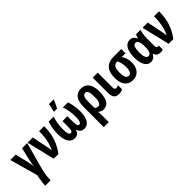

<svg xmlns="http://www.w3.org/2000/svg" viewBox="184 -2027 3524 3524"><g transform="rotate(-45 1946.0 -265.5)"><path d="M441.9 -546.9 296.9 -16.1Q287.1 22.5 278.8 67.4Q270.5 112.3 265.9 157.2Q261.2 202.1 261.2 240.2H122.1Q122.1 210.9 127.2 167Q132.3 123 140.1 77.6Q147.9 32.2 155.8 0L2.9 -546.9H142.1L188 -356.9Q196.3 -325.2 203.1 -293.5Q210 -261.7 215.6 -231Q221.2 -200.2 224.1 -169.9H227.1Q230 -196.3 235.4 -225.1Q240.7 -253.9 247.8 -285.6Q254.9 -317.4 262.2 -352.1L308.1 -546.9Z M451.7 -546.9H587.9L651.9 -228Q655.3 -210.9 658 -195.6Q660.6 -180.2 662.8 -166.3Q665 -152.3 666 -139.2H669.9Q699.7 -199.7 717 -263.9Q734.4 -328.1 742.2 -398.7Q750 -469.2 750 -546.9H880.9Q880.9 -439.9 862.8 -346.9Q844.7 -253.9 806.2 -168.7Q767.6 -83.5 705.6 0H583Z M1498.5 -546.9Q1515.1 -497.1 1524.9 -451.7Q1534.7 -406.2 1539.1 -360.8Q1543.5 -315.4 1543.5 -265.1Q1543.5 -178.7 1522.9 -117.2Q1502.4 -55.7 1464.4 -22.9Q1426.3 9.8 1372.6 9.8Q1325.2 9.8 1294.2 -14.6Q1263.2 -39.1 1250.5 -89.8H1246.6Q1232.9 -39.1 1202.9 -14.6Q1172.9 9.8 1122.6 9.8Q1069.3 9.8 1031.5 -23.4Q993.7 -56.6 973.6 -118.2Q953.6 -179.7 953.6 -265.1Q953.6 -316.9 958 -361.3Q962.4 -405.8 972.4 -450.4Q982.4 -495.1 998.5 -546.9H1129.9Q1107.4 -484.9 1095.5 -415.8Q1083.5 -346.7 1083.5 -271Q1083.5 -188 1095.9 -148.9Q1108.4 -109.9 1137.7 -109.9Q1155.8 -109.9 1166 -122.6Q1176.3 -135.3 1180.4 -164.3Q1184.6 -193.4 1184.6 -241.2V-374H1311.5V-241.2Q1312 -191.4 1316.4 -163.1Q1320.8 -134.8 1331.1 -122.8Q1341.3 -110.8 1359.9 -109.9Q1377.9 -109.9 1389.6 -127.2Q1401.4 -144.5 1407.5 -179.9Q1413.6 -215.3 1413.6 -269Q1413.6 -339.4 1402.3 -410.9Q1391.1 -482.4 1366.7 -546.9ZM1196.3 -606V-620.1Q1199.2 -630.4 1204.3 -651.1Q1209.5 -671.9 1214.8 -695.8Q1220.2 -719.7 1224.4 -740.2Q1228.5 -760.7 1229.5 -771H1348.6V-758.8Q1338.9 -734.9 1327.1 -708.7Q1315.4 -682.6 1302.5 -656.5Q1289.6 -630.4 1275.4 -606Z M2049.8 -272.9Q2049.8 -191.9 2032.5 -127.9Q2015.1 -64 1976.1 -27.1Q1937 9.8 1872.1 9.8Q1840.8 9.8 1816.2 -1Q1791.5 -11.7 1772.9 -28.8H1767.1Q1770 7.8 1771 42Q1772 76.2 1772 104V240.2H1642.1V-273.9Q1642.1 -358.4 1662.1 -422.1Q1682.1 -485.8 1727.1 -521.5Q1772 -557.1 1846.7 -557.1Q1912.6 -557.1 1957.8 -525.4Q2002.9 -493.7 2026.4 -430.7Q2049.8 -367.7 2049.8 -272.9ZM1844.7 -446.8Q1808.1 -446.8 1790 -412.6Q1772 -378.4 1772 -301.8V-129.9Q1784.7 -115.7 1802 -107.9Q1819.3 -100.1 1838.9 -100.1Q1878.9 -100.1 1897.9 -139.6Q1917 -179.2 1917 -272.9Q1917 -368.2 1899.7 -407.5Q1882.3 -446.8 1844.7 -446.8Z M2271 -546.9V-159.2Q2271 -130.9 2280.8 -117.4Q2290.5 -104 2310.1 -104Q2325.7 -104 2341.3 -108.6Q2356.9 -113.3 2371.1 -121.1V-15.1Q2350.1 -2.4 2325.4 3.7Q2300.8 9.8 2272 9.8Q2227.1 9.8 2198 -7.1Q2168.9 -23.9 2155 -60.8Q2141.1 -97.7 2141.1 -157.2V-546.9Z M2846.7 -236.8Q2846.7 -160.6 2820.8 -105.2Q2794.9 -49.8 2747.1 -20Q2699.2 9.8 2633.8 9.8Q2564.9 9.8 2517.8 -22Q2470.7 -53.7 2446.8 -113Q2422.9 -172.4 2422.9 -255.9Q2422.9 -354.5 2451.7 -418.9Q2480.5 -483.4 2538.8 -515.1Q2597.2 -546.9 2686.5 -546.9H2882.8V-437H2782.7Q2814.5 -399.9 2830.6 -349.6Q2846.7 -299.3 2846.7 -236.8ZM2554.7 -256.8Q2554.7 -202.6 2564 -168Q2573.2 -133.3 2591.3 -116.7Q2609.4 -100.1 2634.8 -100.1Q2673.8 -100.1 2693.8 -139.6Q2713.9 -179.2 2713.9 -257.8Q2713.9 -290 2709.7 -320.1Q2705.6 -350.1 2696.8 -379.2Q2688 -408.2 2673.8 -437H2658.7Q2604 -437 2579.3 -393.6Q2554.7 -350.1 2554.7 -256.8Z M3146 -100.1Q3171.9 -100.1 3189 -117.9Q3206.1 -135.7 3214.4 -172.4Q3222.7 -209 3222.7 -265.1V-272Q3222.7 -361.3 3203.6 -402.6Q3184.6 -443.8 3144 -443.8Q3106.9 -443.8 3089.4 -398.9Q3071.8 -354 3071.8 -270Q3071.8 -183.6 3090.1 -141.8Q3108.4 -100.1 3146 -100.1ZM3103 9.8Q3025.9 9.8 2982.9 -63.7Q2939.9 -137.2 2939.9 -271Q2939.9 -408.2 2985.4 -482.7Q3030.8 -557.1 3110.8 -557.1Q3155.3 -557.1 3184.8 -535.4Q3214.4 -513.7 3232.9 -471.2H3237.8Q3243.7 -495.1 3251.2 -514.6Q3258.8 -534.2 3267.6 -546.9H3380.9Q3372.6 -518.1 3366.2 -482.7Q3359.9 -447.3 3356.4 -409.2Q3353 -371.1 3353 -334V-166Q3353 -134.8 3362.1 -118.4Q3371.1 -102.1 3387.7 -102.1Q3396 -102.1 3402.8 -103.5Q3409.7 -105 3415 -106.9V-2Q3411.6 1 3400.6 3.7Q3389.6 6.3 3377.9 8.1Q3366.2 9.8 3358.9 9.8Q3306.2 9.8 3277.6 -9.5Q3249 -28.8 3233.9 -73.2H3225.6Q3211.9 -46.4 3193.4 -27.8Q3174.8 -9.3 3152.1 0.2Q3129.4 9.8 3103 9.8Z M3434.6 -546.9H3570.8L3634.8 -228Q3638.2 -210.9 3640.9 -195.6Q3643.6 -180.2 3645.8 -166.3Q3647.9 -152.3 3648.9 -139.2H3652.8Q3682.6 -199.7 3700 -263.9Q3717.3 -328.1 3725.1 -398.7Q3732.9 -469.2 3732.9 -546.9H3863.8Q3863.8 -439.9 3845.7 -346.9Q3827.6 -253.9 3789.1 -168.7Q3750.5 -83.5 3688.5 0H3565.9Z"/></g></svg>

Font: Open Sans Condensed
Style: Regular
Weight: 400
Width: 3
Designer: Monotype Design Team
Foundry: Monotype Imaging Inc.
Version: Version 3.000